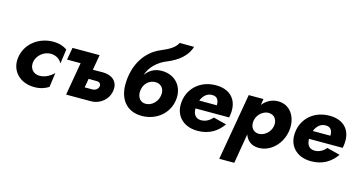

<svg xmlns="http://www.w3.org/2000/svg" viewBox="-96 -1224 3568 1888"><g transform="rotate(15 1687.5 -280.0)"><path d="M193 -229C206 -295 270 -349 339 -349C388 -350 432 -325 456 -282L476 -429C439 -454 394 -470 333 -470C185 -469 59 -373 39 -230C20 -91 121 10 266 10C327 10 374 -6 412 -31L432 -178C396 -140 342 -110 285 -111C219 -113 182 -164 193 -229Z M647 -335 589 0H727H842C936 -1 1016 -66 1028 -161C1040 -256 970 -305 881 -305L780 -304L807 -460H531L509 -335ZM847 -206C875 -206 892 -188 887 -162C881 -134 855 -116 824 -116H747L763 -207Z M1126 -244C1126 -111 1196 10 1360 10C1511 10 1630 -91 1647 -230C1664 -365 1578 -469 1439 -469C1367 -469 1312 -437 1275 -383C1301 -467 1372 -536 1463 -572C1569 -615 1655 -682 1683 -779L1537 -780C1509 -725 1454 -696 1374 -662C1216 -595 1126 -437 1126 -244ZM1283 -209 1278 -210V-211L1283 -209C1283 -299 1347 -346 1407 -346C1467 -346 1505 -298 1493 -231C1483 -167 1429 -115 1367 -115C1311 -115 1283 -159 1283 -209Z M2184 -124 2051 -158C2023 -125 1982 -98 1931 -100C1877 -102 1853 -142 1853 -198H2196C2198 -212 2200 -226 2202 -237C2218 -375 2141 -470 1991 -470C1853 -470 1751 -393 1715 -279C1710 -263 1707 -247 1705 -230C1687 -93 1774 9 1927 10C2046 10 2127 -43 2184 -124ZM1982 -368C2034 -367 2049 -329 2048 -282H1869C1888 -332 1927 -371 1982 -368Z M2360 220 2411 -82C2433 -24 2477 16 2552 16C2675 17 2783 -89 2801 -230C2817 -365 2745 -477 2621 -476C2556 -476 2503 -445 2465 -398L2475 -460H2325L2207 220ZM2644 -231C2633 -167 2575 -116 2513 -118C2458 -120 2427 -168 2436 -228L2437 -233C2449 -296 2506 -343 2562 -342C2623 -340 2653 -291 2644 -231Z M3340 -124 3207 -158C3179 -125 3138 -98 3087 -100C3033 -102 3009 -142 3009 -198H3352C3354 -212 3356 -226 3358 -237C3374 -375 3297 -470 3147 -470C3009 -470 2907 -393 2871 -279C2866 -263 2863 -247 2861 -230C2843 -93 2930 9 3083 10C3202 10 3283 -43 3340 -124ZM3138 -368C3190 -367 3205 -329 3204 -282H3025C3044 -332 3083 -371 3138 -368Z"/></g></svg>

Font: Jost*
Style: Bold Italic
Weight: 700
Italic angle: -10°
Version: Version 3.7